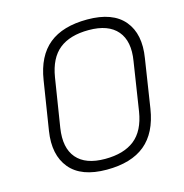

<svg xmlns="http://www.w3.org/2000/svg" viewBox="-102 -761 832 868"><g transform="rotate(-15 314.5 -327.5)"><path d="M293 12Q174 12 121 -52Q68 -116 85 -225L121 -453Q138 -562 202.5 -614.5Q267 -667 382 -667Q501 -667 554 -603.5Q607 -540 589 -430L554 -203Q537 -94 472.5 -41Q408 12 293 12ZM298 -37Q386 -37 436.5 -77Q487 -117 501 -204L536 -431Q551 -521 509.5 -570Q468 -619 376 -619Q288 -619 238 -579Q188 -539 174 -452L138 -225Q124 -134 165.5 -85.5Q207 -37 298 -37Z"/></g></svg>

Font: Sofia Sans Light
Style: Italic
Weight: 300
Italic angle: -9°
Version: Version 4.100-B